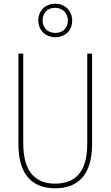

<svg xmlns="http://www.w3.org/2000/svg" viewBox="-20 -1002 594 1032"><path d="M278 -802C329 -802 368 -837 368 -891C368 -945 328 -982 276 -982C226 -982 186 -947 186 -892C186 -836 228 -802 278 -802ZM278 -825C234 -825 209 -855 209 -892C209 -931 234 -960 276 -960C317 -960 345 -931 345 -891C345 -852 318 -825 278 -825ZM475 -228V-714H449V-228C449 -72 379 -15 277 -15C169 -15 105 -79 105 -232V-714H79V-228C79 -66 150 10 277 10C390 10 475 -52 475 -228Z"/></svg>

Font: Noto Sans Malayalam Condensed Thin
Style: Regular
Weight: 100
Width: 3
Designer: Jelle Bosma - Monotype Design Team
Foundry: Monotype Imaging Inc.
Version: Version 2.104